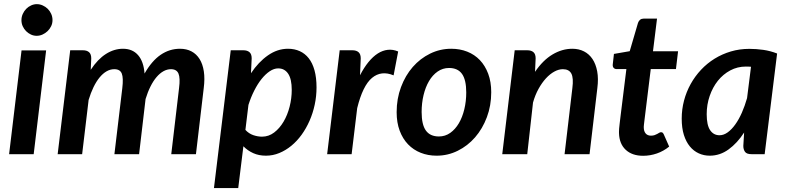

<svg xmlns="http://www.w3.org/2000/svg" viewBox="-20 -762 3893 949"><path d="M208 -513 146.5 0H25L86.5 -513ZM239.5 -662.5Q239.5 -646.5 232.8 -632.5Q226 -618.5 215 -608Q204 -597.5 190 -591.2Q176 -585 161 -585Q146.5 -585 133 -591.2Q119.5 -597.5 109 -608Q98.5 -618.5 92.2 -632.5Q86 -646.5 86 -662.5Q86 -678.5 92.5 -693Q99 -707.5 109.5 -718.2Q120 -729 133.8 -735.2Q147.5 -741.5 162 -741.5Q177 -741.5 191 -735.2Q205 -729 215.8 -718.5Q226.5 -708 233 -693.5Q239.5 -679 239.5 -662.5Z M265 0 327 -513.5H390Q409.5 -513.5 420.2 -504Q431 -494.5 431 -473.5L428.5 -417Q463 -469.5 503.5 -495.2Q544 -521 588 -521Q635 -521 662.5 -489.5Q690 -458 694.5 -398.5Q730.5 -461.5 774.2 -491.2Q818 -521 869.5 -521Q902 -521 926.5 -508Q951 -495 966.5 -470.2Q982 -445.5 987.5 -409.2Q993 -373 987 -326.5L948.5 0H826.5L865 -326.5Q871.5 -376.5 862.2 -398.2Q853 -420 825 -420Q806 -420 788 -410Q770 -400 753.8 -381Q737.5 -362 723.8 -334.5Q710 -307 699.5 -272.5L667.5 0H545.5L584.5 -326.5Q590.5 -376.5 582 -398.2Q573.5 -420 545 -420Q525 -420 506.8 -409.5Q488.5 -399 472.2 -379.2Q456 -359.5 442.2 -331.2Q428.5 -303 418 -268L386 0Z M1193 -120Q1210 -101.5 1232 -94Q1254 -86.5 1275 -86.5Q1308 -86.5 1335 -107Q1362 -127.5 1381.5 -160.5Q1401 -193.5 1411.5 -234.8Q1422 -276 1422 -317.5Q1422 -371.5 1404.2 -397.8Q1386.5 -424 1355 -424Q1334.5 -424 1313.5 -410Q1292.5 -396 1273 -371.8Q1253.5 -347.5 1236.8 -314.5Q1220 -281.5 1208 -243.5ZM1220.5 -400Q1257.5 -455.5 1304.2 -488.2Q1351 -521 1403.5 -521Q1435.5 -521 1461.5 -509.2Q1487.5 -497.5 1506 -474Q1524.5 -450.5 1534.5 -414.5Q1544.5 -378.5 1544.5 -330Q1544.5 -286.5 1535.5 -244.5Q1526.5 -202.5 1510 -165Q1493.5 -127.5 1470.8 -96Q1448 -64.5 1420 -41.5Q1392 -18.5 1360.2 -5.5Q1328.5 7.5 1294.5 7.5Q1259.5 7.5 1231.8 -5Q1204 -17.5 1183 -39L1157.5 167.5H1037.5L1120.5 -513.5H1183Q1202.5 -513.5 1213.2 -504Q1224 -494.5 1224 -473.5Z M1759.5 -390Q1779 -428 1801.2 -455.2Q1823.5 -482.5 1847.5 -497.8Q1871.5 -513 1897 -515.8Q1922.5 -518.5 1948 -507.5L1925.5 -389.5Q1864.5 -415 1818.8 -377Q1773 -339 1745.5 -227.5L1718 0H1597L1659 -513.5H1722Q1741.5 -513.5 1752.2 -504Q1763 -494.5 1763 -473.5Z M2149.5 -87.5Q2180.5 -87.5 2205.5 -105.2Q2230.5 -123 2248 -152.8Q2265.5 -182.5 2275 -222Q2284.5 -261.5 2284.5 -305Q2284.5 -367.5 2263.5 -396.8Q2242.5 -426 2199.5 -426Q2168.5 -426 2143.2 -408.5Q2118 -391 2100.5 -361.2Q2083 -331.5 2073.5 -292Q2064 -252.5 2064 -208.5Q2064 -146 2085 -116.8Q2106 -87.5 2149.5 -87.5ZM2138 7.5Q2095.5 7.5 2059.5 -6.8Q2023.5 -21 1997 -48.5Q1970.5 -76 1955.5 -116Q1940.5 -156 1940.5 -207.5Q1940.5 -274 1962 -331.5Q1983.5 -389 2020.2 -431Q2057 -473 2106 -497Q2155 -521 2210.5 -521Q2253 -521 2289.2 -506.8Q2325.5 -492.5 2351.8 -465Q2378 -437.5 2393 -397.5Q2408 -357.5 2408 -306Q2408 -240 2386.5 -182.8Q2365 -125.5 2328.2 -83.2Q2291.5 -41 2242.5 -16.8Q2193.5 7.5 2138 7.5Z M2624.5 -407Q2663.5 -464.5 2711 -492.8Q2758.5 -521 2809 -521Q2841 -521 2866.5 -508Q2892 -495 2908.5 -470.2Q2925 -445.5 2931.8 -409.2Q2938.5 -373 2932.5 -326.5L2894 0H2770.5L2809 -326.5Q2815.5 -376.5 2804 -398.2Q2792.5 -420 2762 -420Q2741.5 -420 2720 -408.2Q2698.5 -396.5 2678.5 -374.8Q2658.5 -353 2641.8 -322.8Q2625 -292.5 2614.5 -255L2586 0H2462.5L2524 -513.5H2586.5Q2606 -513.5 2616.8 -504Q2627.5 -494.5 2627.5 -473.5Z M3039.5 -104.5Q3039.5 -108 3039.5 -112.8Q3039.5 -117.5 3040.2 -126.8Q3041 -136 3042.8 -151.2Q3044.5 -166.5 3047.5 -190.5L3076 -420.5H3027.5Q3018.5 -420.5 3012.8 -427Q3007 -433.5 3009 -446.5L3014.5 -495.5L3092.5 -509L3133.5 -649Q3137 -659 3144 -664.5Q3151 -670 3161.5 -670H3227.5L3207.5 -508.5H3331.5L3321 -420.5H3196.5L3169 -197Q3166.5 -176.5 3165 -164.5Q3163.5 -152.5 3162.8 -145.8Q3162 -139 3162 -136.2Q3162 -133.5 3162 -132.5Q3162 -113.5 3171.2 -102.5Q3180.5 -91.5 3197.5 -91.5Q3208 -91.5 3215.5 -94.2Q3223 -97 3228.5 -100Q3234 -103 3238.5 -105.8Q3243 -108.5 3247 -108.5Q3252.5 -108.5 3255.5 -105.8Q3258.5 -103 3261 -97.5L3287.5 -37.5Q3260 -15 3226.8 -3.5Q3193.5 8 3159 8Q3104.5 8 3072.8 -21.5Q3041 -51 3039.5 -104.5Z M3692 -432Q3685 -432.5 3678.8 -432.8Q3672.5 -433 3666.5 -433Q3625 -433 3589.5 -414Q3554 -395 3528.2 -362.8Q3502.5 -330.5 3487.8 -287.8Q3473 -245 3473 -197.5Q3473 -143.5 3490 -118.5Q3507 -93.5 3536.5 -93.5Q3557 -93.5 3576.8 -107.8Q3596.5 -122 3614.2 -146.8Q3632 -171.5 3646.8 -205Q3661.5 -238.5 3672.5 -277ZM3658 -107Q3624 -54.5 3581.2 -23.5Q3538.5 7.5 3488 7.5Q3459 7.5 3433.8 -4Q3408.5 -15.5 3389.8 -38.2Q3371 -61 3360.2 -95.2Q3349.5 -129.5 3349.5 -175.5Q3349.5 -221.5 3361 -265Q3372.5 -308.5 3393.8 -346.8Q3415 -385 3445 -417Q3475 -449 3512.2 -472Q3549.5 -495 3592.8 -507.8Q3636 -520.5 3684 -520.5Q3718.5 -520.5 3753.2 -515.5Q3788 -510.5 3821 -497.5L3759.5 0H3694Q3670.5 0 3662.2 -11.8Q3654 -23.5 3654 -41Z"/></svg>

Font: Lato 2
Style: Bold Italic
Weight: 700
Italic angle: -7°
Designer: Lukasz Dziedzic with Adam Twardoch and Botio Nikoltchev
Foundry: tyPoland Lukasz Dziedzic
Version: Version 2.015; 2015-08-06; http://www.latofonts.com/